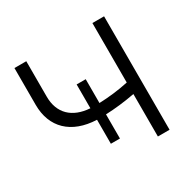

<svg xmlns="http://www.w3.org/2000/svg" viewBox="-153 -863 1038 1026"><g transform="rotate(-30 365.5 -350.0)"><path d="M302 -92H358V-241C413 -243 477 -250 539 -262V0H611V-700H539V-333C479 -320 416 -313 358 -311V-458H302V-311C194 -318 131 -379 131 -481V-700H58V-473C58 -333 147 -246 302 -240Z"/></g></svg>

Font: Chess Sans
Style: Regular
Weight: 400
Designer: Wolf Bōese
Foundry: Wolf Bōese
Version: Version 7.223;Glyphs 3.3 (3306)